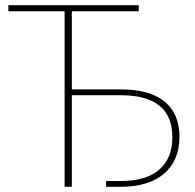

<svg xmlns="http://www.w3.org/2000/svg" viewBox="-20 -723 756 743"><path d="M517 -703V-679.5H258V-377H448Q560 -377 617.2 -329.8Q674.5 -282.5 674.5 -193.5Q674.5 -148 659.5 -112.2Q644.5 -76.5 615.5 -51.5Q586.5 -26.5 544 -13.2Q501.5 0 447 0H390.5V-22.5H447Q545.5 -22.5 596.2 -66.5Q647 -110.5 647 -192Q647 -274 596.8 -314.2Q546.5 -354.5 448 -354.5H258V0H230V-679.5H12.5V-703Z"/></svg>

Font: Lato Thin
Style: Regular
Weight: 200
Designer: Lukasz Dziedzic
Foundry: tyPoland Lukasz Dziedzic
Version: Version 2.007; 2014-02-27